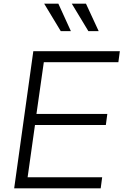

<svg xmlns="http://www.w3.org/2000/svg" viewBox="-20 -1023 671 1043"><path d="M57 0H527L535 -60H130L170 -344H555L563 -404H178L218 -685H623L631 -745H161ZM220 -1003 310 -854H365L297 -1003ZM370 -1003 460 -854H516L447 -1003Z"/></svg>

Font: Mluvka Light
Style: Italic
Weight: 300
Italic angle: -8°
Designer: Modified by Jiří Krblich, Original typeface by Gumpita Rahayu
Foundry: Gumpita Rahayu & Jiří Krblich
Version: Version 2.000;Glyphs 3.1.1 (3134)